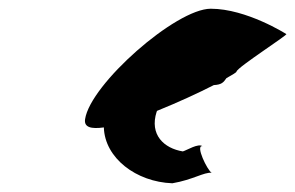

<svg xmlns="http://www.w3.org/2000/svg" viewBox="-20 -720 676 440"><path d="M175 -447C172 -428 189 -424 218 -428C220 -358 292 -303 375 -300C422 -308 448 -326 465 -324C455 -330 427 -388 444 -385C434 -392 409 -376 399 -373C356 -380 322 -411 339 -464L340 -466C387 -485 435 -507 470 -525C488 -526 492 -531 499 -541C513 -549 522 -554 522 -556C524 -566 643 -642 636 -642C636 -642 545 -700 463 -700C383 -700 187 -527 175 -447Z"/></svg>

Font: Ampere
Style: Ita
Weight: 400
Version: Version 1